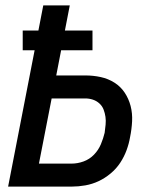

<svg xmlns="http://www.w3.org/2000/svg" viewBox="-20 -690 590 710"><path d="M10 0 108 -504H64V-577H122L140 -670H238L220 -577H322V-504H206L188 -411H296Q325 -411 352.5 -405Q380 -399 403 -384.5Q426 -370 441 -347.5Q456 -325 463 -298Q470 -271 468.5 -241.5Q467 -212 461 -183Q457 -159 448 -134.5Q439 -110 424.5 -88Q410 -66 389 -48.5Q368 -31 344.5 -20Q321 -9 295.5 -4.5Q270 0 246 0ZM124 -85H245Q267 -85 289 -93Q311 -101 327.5 -118Q344 -135 353 -156.5Q362 -178 367 -199Q369 -214 370.5 -229Q372 -244 370 -258Q368 -272 363 -285Q358 -298 347.5 -307.5Q337 -317 323.5 -321.5Q310 -326 295 -326H171Z"/></svg>

Font: Lode Dark
Style: Bold Italic
Weight: 700
Italic angle: -11°
Monospace: yes
Designer: Belleve Invis
Foundry: Belleve Invis
Version: Version 29.2.0; ttfautohint (v1.8.3)